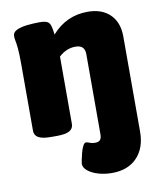

<svg xmlns="http://www.w3.org/2000/svg" viewBox="-83 -597 724 875"><g transform="rotate(-10 278.5 -159.5)"><path d="M365 212Q332 212 302.5 203.5Q273 195 254.5 180Q236 165 236 148Q236 143 239 128Q242 113 246.5 96Q251 79 257.5 66.5Q264 54 271 54Q277 54 288 58.5Q299 63 312 63Q329 63 336 55Q343 47 343 28V-342Q343 -384 300 -384Q258 -384 223 -352V-40Q223 -19 205 -8.5Q187 2 147 2H119Q79 2 61 -8.5Q43 -19 43 -40V-349Q43 -398 40.5 -422Q38 -446 35.5 -457.5Q33 -469 33 -480Q33 -498 53 -507Q73 -516 102 -519Q131 -522 158 -522Q182 -522 193 -516.5Q204 -511 208.5 -496.5Q213 -482 216 -455Q283 -531 382 -531Q448 -531 485.5 -494Q523 -457 523 -392V48Q523 124 481 168Q439 212 365 212Z"/></g></svg>

Font: Asap Black
Style: Regular
Weight: 900
Designer: Pablo Cosgaya
Foundry: Omnibus-Type
Version: Version 3.001; ttfautohint (v1.8.4.7-5d5b)